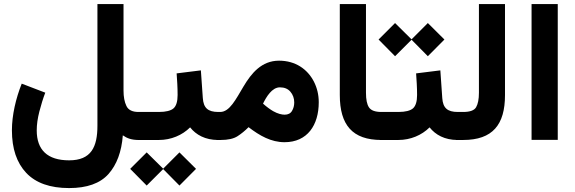

<svg xmlns="http://www.w3.org/2000/svg" viewBox="-20 -705 2895 967"><path d="M328.1 242.2C418 242.2 483.9 218.8 526.4 171.4C568.4 124 592.3 59.1 598.6 -23.4C620.1 -8.3 642.6 0 678.2 0H692.4V-141.1H677.2C646.5 -141.1 626 -151.4 616.7 -171.4C606.9 -191.4 602.1 -217.3 602.1 -249V-684.6H470.7V-72.3C470.7 35.2 439.5 102.5 328.1 102.5C218.3 102.5 165 49.3 165 -48.3C165 -77.1 169.4 -108.9 178.2 -143.1C187 -177.2 196.8 -209 208 -238.3L89.4 -283.7C59.6 -209 40 -124.5 40 -48.8C40 43.5 64 114.7 112.3 166C160.6 216.8 232.4 242.2 328.1 242.2Z M672.9 0H780.3C841.3 0 897.9 -23.9 937.5 -63.5C967.3 -25.9 1013.7 0 1078.6 0H1089.8V-141.1H1079.6C1026.9 -141.1 1004.9 -161.6 1001.5 -210.9L991.7 -350.6L869.6 -335.4C872.1 -300.8 874.5 -265.1 874.5 -226.6C874.5 -193.8 867.7 -171.9 854.5 -159.7C840.8 -147.5 815.9 -141.1 780.3 -141.1H672.9ZM635.7 145.5 718.8 229.5 801.8 146.5 883.8 229.5 967.3 145.5 883.8 62.5 801.8 144.5 718.8 62.5Z M1413.1 11.2C1528.3 11.2 1585.4 -75.2 1585.4 -189.9C1585.4 -227.5 1577.1 -262.2 1561 -293.9C1528.3 -357.4 1467.3 -399.4 1385.3 -399.4C1297.4 -399.4 1246.1 -335.9 1207 -270.5C1167.5 -204.6 1136.7 -141.1 1088.9 -141.1H1069.8V0H1091.3C1128.4 0 1156.7 -6.3 1176.3 -19C1195.3 -31.2 1213.9 -46.4 1231.9 -64.5C1288.1 -21.5 1345.2 11.2 1413.1 11.2ZM1389.6 -265.1C1412.6 -265.1 1430.2 -257.8 1442.9 -242.7C1455.6 -227.5 1461.9 -209.5 1461.9 -189C1461.9 -172.9 1458 -158.7 1450.7 -146.5C1443.4 -133.8 1430.7 -127.4 1413.6 -127.4C1399.4 -127.4 1379.4 -131.8 1356 -145C1340.3 -154.3 1323.7 -166 1304.7 -183.1C1321.3 -216.8 1349.6 -265.1 1389.6 -265.1Z M1691.4 -226.6C1691.4 -75.7 1754.9 0 1900.9 0H1913.1V-141.1H1900.9C1869.1 -141.1 1848.6 -148.9 1838.4 -164.1C1828.1 -179.2 1823.2 -203.6 1823.2 -238.3V-684.6H1691.4Z M1886.7 -505.9 1969.7 -421.9 2052.7 -504.9 2134.8 -421.9 2218.3 -505.9 2134.8 -588.9 2052.7 -506.8 1969.7 -588.9ZM1893.6 0H1986.3C2047.4 0 2104 -23.9 2143.6 -63.5C2173.3 -25.9 2219.7 0 2284.7 0H2295.9V-141.1H2285.6C2232.9 -141.1 2210.9 -161.6 2207.5 -210.9L2197.8 -350.6L2075.7 -335.4C2078.1 -300.8 2080.6 -265.1 2080.6 -226.6C2080.6 -193.8 2073.7 -171.9 2060.5 -159.7C2046.9 -147.5 2022 -141.1 1986.3 -141.1H1893.6Z M2275.9 0H2312.5C2461.4 0 2523.4 -77.1 2523.4 -226.1V-684.6H2392.1V-237.8C2392.1 -205.1 2387.2 -181.2 2377.9 -165C2368.7 -148.9 2346.7 -141.1 2313 -141.1H2275.9Z M2657.2 -684.6V-0.5H2789.1V-684.6Z"/></svg>

Font: Vazirmatn ExtraBold
Style: Regular
Weight: 800
Designer: Saber Rastikerdar
Foundry: Saber Rastikerdar
Version: Version 33.003